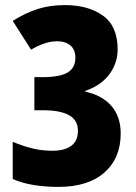

<svg xmlns="http://www.w3.org/2000/svg" viewBox="-20 -815 536 754"><path d="M442 -621Q442 -568 410 -524Q378 -480 315 -458V-455Q381 -441 417.5 -399Q454 -357 454 -291Q454 -194 390 -137.5Q326 -81 209 -81Q158 -81 112 -88.5Q66 -96 30 -112V-258Q71 -241 108 -232Q145 -223 186 -223Q234 -223 260 -242.5Q286 -262 286 -301Q286 -344 250.5 -363Q215 -382 152 -382H115V-512H146Q214 -512 245 -530Q276 -548 276 -588Q276 -620 256.5 -636.5Q237 -653 204 -653Q158 -653 102 -620L30 -733Q81 -765 129 -780Q177 -795 235 -795Q327 -795 384.5 -753.5Q442 -712 442 -621Z"/></svg>

Font: Noto Sans Kannada UI ExtraCondensed Black
Style: Regular
Weight: 900
Width: 2
Designer: Jelle Bosma - Monotype Design Team
Foundry: Monotype Imaging Inc.
Version: Version 2.005; ttfautohint (v1.8.4.7-5d5b)